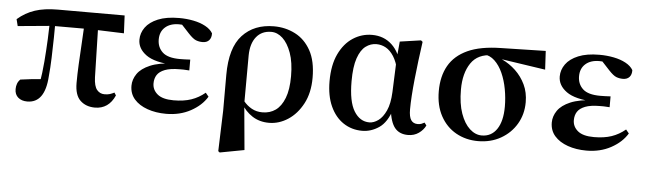

<svg xmlns="http://www.w3.org/2000/svg" viewBox="-48 -733 3791 1129"><g transform="rotate(5 1847.5 -168.5)"><path d="M121 15Q88 15 67.5 -2.5Q47 -20 47 -52Q47 -69 52.5 -84Q58 -99 70 -110Q103 -115 137.5 -118.5Q172 -122 211 -125L185 -96Q196 -159 201.5 -227.5Q207 -296 210 -361.5Q213 -427 214 -482H246Q246 -431 245 -371.5Q244 -312 242 -253Q240 -194 235 -143Q230 -64 201.5 -24.5Q173 15 121 15ZM27 -422 17 -462Q63 -502 119 -520.5Q175 -539 254 -539H648L653 -434L449 -441H231ZM521 16Q468 16 434.5 -15.5Q401 -47 401 -119Q401 -169 404 -229Q407 -289 411 -354Q415 -419 418 -482H498L506 -161Q508 -109 525.5 -88Q543 -67 570 -67Q589 -67 601.5 -71Q614 -75 628 -82L638 -66Q620 -25 590.5 -4.5Q561 16 521 16Z M941 16Q880 16 830.5 -1.5Q781 -19 752.5 -51.5Q724 -84 724 -131Q724 -168 747 -201.5Q770 -235 822 -257Q874 -279 962 -283V-274Q848 -279 797.5 -315.5Q747 -352 747 -405Q747 -444 771 -477.5Q795 -511 844.5 -531.5Q894 -552 969 -552Q1013 -552 1053.5 -544Q1094 -536 1124.5 -519.5Q1155 -503 1169 -479Q1170 -453 1156.5 -438Q1143 -423 1118 -423Q1097 -423 1079 -430Q1061 -437 1034 -466L971 -534L1032 -535L1055 -509Q1028 -512 1008.5 -513.5Q989 -515 971 -515Q920 -515 890 -488.5Q860 -462 860 -416Q860 -370 891 -341Q922 -312 994 -312Q1009 -312 1023 -312.5Q1037 -313 1055 -314V-250Q1032 -252 1020.5 -252Q1009 -252 999 -252Q943 -252 911 -239.5Q879 -227 865.5 -206Q852 -185 852 -156Q852 -118 882.5 -92.5Q913 -67 978 -67Q1038 -67 1082 -82Q1126 -97 1163 -128L1181 -106Q1149 -53 1085.5 -18.5Q1022 16 941 16Z M1266 208 1274 -31V-243Q1274 -403 1343 -477.5Q1412 -552 1529 -552Q1597 -552 1654.5 -522.5Q1712 -493 1746.5 -431Q1781 -369 1781 -270Q1781 -181 1747 -117Q1713 -53 1660 -18.5Q1607 16 1548 16Q1492 16 1449.5 -11.5Q1407 -39 1381 -85H1376L1392 -99Q1413 -73 1441 -57.5Q1469 -42 1504 -42Q1549 -42 1582 -65.5Q1615 -89 1634.5 -139Q1654 -189 1654 -268Q1654 -350 1634 -405.5Q1614 -461 1583 -489.5Q1552 -518 1516 -518Q1460 -518 1428 -478.5Q1396 -439 1395 -369L1394 -87L1395 -74L1419 188L1275 215Z M2098 15Q2036 15 1987 -17.5Q1938 -50 1910 -111.5Q1882 -173 1882 -259Q1882 -355 1913 -420Q1944 -485 1995.5 -518.5Q2047 -552 2108 -552Q2178 -552 2225.5 -507.5Q2273 -463 2288 -382H2295L2273 -354Q2261 -407 2240.5 -439Q2220 -471 2194 -485.5Q2168 -500 2138 -500Q2104 -500 2075 -478.5Q2046 -457 2028.5 -406.5Q2011 -356 2011 -270Q2011 -150 2045.5 -94Q2080 -38 2136 -38Q2162 -38 2188.5 -57Q2215 -76 2234 -117.5Q2253 -159 2256 -227L2264 -428L2273 -527L2397 -545L2407 -537Q2399 -481 2392 -424.5Q2385 -368 2379.5 -315Q2374 -262 2371 -216Q2368 -170 2368 -135Q2368 -91 2381 -72Q2394 -53 2420 -53Q2433 -53 2442 -56.5Q2451 -60 2460 -65L2472 -49Q2459 -22 2432 -3Q2405 16 2369 16Q2318 16 2291 -17Q2264 -50 2255 -127L2270 -129Q2244 -48 2197 -16.5Q2150 15 2098 15Z M2782 16Q2710 16 2652 -16.5Q2594 -49 2560.5 -110.5Q2527 -172 2527 -257Q2527 -345 2562.5 -407.5Q2598 -470 2673 -504.5Q2748 -539 2870 -541L3133 -547L3139 -437L2851 -480L2824 -494Q2737 -494 2696.5 -434Q2656 -374 2656 -278Q2656 -194 2676.5 -136.5Q2697 -79 2730 -49Q2763 -19 2801 -19Q2858 -19 2890 -66.5Q2922 -114 2922 -200Q2922 -251 2912.5 -302.5Q2903 -354 2884 -396.5Q2865 -439 2836.5 -466Q2808 -493 2770 -496L2792 -505Q2837 -496 2881.5 -475Q2926 -454 2962 -420Q2998 -386 3020 -340Q3042 -294 3042 -236Q3042 -165 3008.5 -108Q2975 -51 2916 -17.5Q2857 16 2782 16Z M3422 16Q3361 16 3311.5 -1.5Q3262 -19 3233.5 -51.5Q3205 -84 3205 -131Q3205 -168 3228 -201.5Q3251 -235 3303 -257Q3355 -279 3443 -283V-274Q3329 -279 3278.5 -315.5Q3228 -352 3228 -405Q3228 -444 3252 -477.5Q3276 -511 3325.5 -531.5Q3375 -552 3450 -552Q3494 -552 3534.5 -544Q3575 -536 3605.5 -519.5Q3636 -503 3650 -479Q3651 -453 3637.5 -438Q3624 -423 3599 -423Q3578 -423 3560 -430Q3542 -437 3515 -466L3452 -534L3513 -535L3536 -509Q3509 -512 3489.5 -513.5Q3470 -515 3452 -515Q3401 -515 3371 -488.5Q3341 -462 3341 -416Q3341 -370 3372 -341Q3403 -312 3475 -312Q3490 -312 3504 -312.5Q3518 -313 3536 -314V-250Q3513 -252 3501.5 -252Q3490 -252 3480 -252Q3424 -252 3392 -239.5Q3360 -227 3346.5 -206Q3333 -185 3333 -156Q3333 -118 3363.5 -92.5Q3394 -67 3459 -67Q3519 -67 3563 -82Q3607 -97 3644 -128L3662 -106Q3630 -53 3566.5 -18.5Q3503 16 3422 16Z"/></g></svg>

Font: Noto Serif TC
Style: Bold
Weight: 700
Designer: Ryoko NISHIZUKA 西塚涼子 (kana & ideographs); Frank Grießhammer (Latin, Greek & Cyrillic); Wenlong ZHANG 张文龙 (bopomofo); San
Foundry: Adobe
Version: Version 2.002-H1;hotconv 1.1.0;makeotfexe 2.6.0